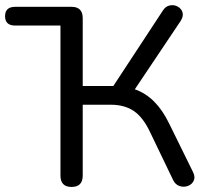

<svg xmlns="http://www.w3.org/2000/svg" viewBox="-23 -732 818 759"><path d="M260 7Q216 7 216 -38V-631H37Q-3 -631 -3 -668Q-3 -705 37 -705H260Q304 -705 304 -660V-392H425L620 -689Q631 -707 648 -710.5Q665 -714 679.5 -706Q694 -698 698.5 -683Q703 -668 691 -649L510 -379Q594 -350 645 -245L739 -54Q750 -33 743 -18Q736 -3 720 3Q704 9 687 3.5Q670 -2 661 -21L572 -206Q544 -267 507 -292.5Q470 -318 415 -318H304V-38Q304 7 260 7Z"/></svg>

Font: Chiron GoRound TC N
Style: Regular
Weight: 350
Designer: Ryoko NISHIZUKA 西塚涼子 (kana, bopomofo & ideographs); Paul D. Hunt (Latin, Greek & Cyrillic); Sandoll Communications 산돌커뮤니
Foundry: Adobe
Version: Version 1.000;hotconv 1.1.1;makeotfexe 2.6.0